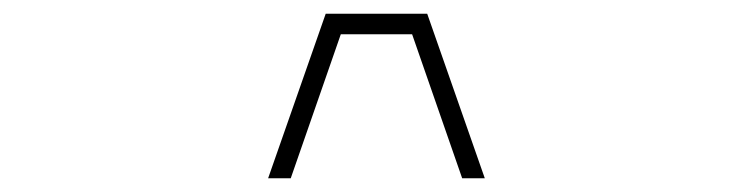

<svg xmlns="http://www.w3.org/2000/svg" viewBox="-20 -820 1090 280"><path d="M654 -560 581 -770H477L404 -560H371L455 -800H603L687 -560Z"/></svg>

Font: League Mono Extended Thin
Style: Regular
Weight: 100
Width: 9
Designer: Tyler Finck
Foundry: The League of Moveable Type / Tyler Finck
Version: Version 2.210